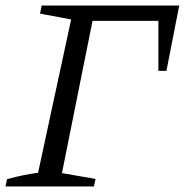

<svg xmlns="http://www.w3.org/2000/svg" viewBox="-27 -671 665 691"><path d="M618 -651 572 -416H543V-596H306L196 -48L317 -27L311 0H-7L-2 -26Q30 -35 57.5 -40.5Q85 -46 110 -49L229 -601L117 -622L123 -651Z"/></svg>

Font: Piazzolla 24pt
Style: Italic
Weight: 400
Italic angle: -11.3°
Designer: Juan Pablo del Peral
Foundry: Huerta Tipografica
Version: Version 2.005